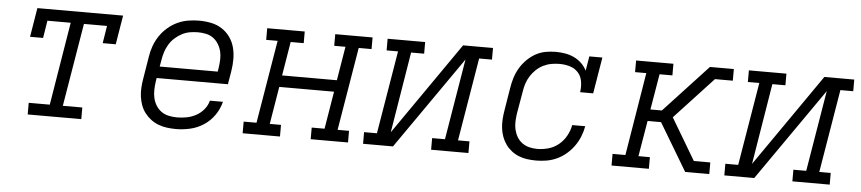

<svg xmlns="http://www.w3.org/2000/svg" viewBox="-37 -742 4275 953"><g transform="rotate(5 2100.0 -265.0)"><path d="M116 0V-58H221L289 -472H173L159 -385H94L118 -530H545L521 -385H456L470 -472H355L286 -58H383V0Z M855 8Q832 8 809.5 5Q787 2 766.5 -6Q746 -14 729 -27Q712 -40 699 -57Q686 -74 678.5 -94.5Q671 -115 668 -137Q665 -159 666.5 -182Q668 -205 672 -228L690 -338Q694 -365 703.5 -391.5Q713 -418 729 -442Q745 -466 767.5 -485.5Q790 -505 816 -517Q842 -529 869.5 -533.5Q897 -538 924 -538Q954 -538 983.5 -532Q1013 -526 1037 -510.5Q1061 -495 1077.5 -472Q1094 -449 1101.5 -421Q1109 -393 1109 -362.5Q1109 -332 1104 -302L1093 -236H738L735 -218Q732 -197 731.5 -176Q731 -155 735.5 -135.5Q740 -116 750.5 -99Q761 -82 777 -70.5Q793 -59 813.5 -54.5Q834 -50 855 -50Q879 -50 903 -54.5Q927 -59 949.5 -71Q972 -83 988.5 -103Q1005 -123 1011 -147H1076Q1067 -111 1045.5 -80Q1024 -49 992.5 -28.5Q961 -8 925.5 0Q890 8 855 8ZM748 -294H1037L1040 -312Q1043 -332 1044 -353Q1045 -374 1040.5 -393.5Q1036 -413 1025.5 -430.5Q1015 -448 999.5 -459.5Q984 -471 964 -475.5Q944 -480 923 -480Q903 -480 882.5 -476.5Q862 -473 843 -463Q824 -453 808 -438.5Q792 -424 781 -406Q770 -388 763.5 -368Q757 -348 754 -328Z M1187 0V-58H1251L1320 -472H1263V-530H1450V-472H1385L1357 -303H1630L1658 -472H1602V-530H1788V-472H1724L1655 -58H1712V0H1526V-58H1590L1621 -245H1348L1317 -58H1373V0Z M1787 0V-58H1851L1920 -472H1863V-530H2050V-472H1985L1919 -69L2239 -530H2388V-472H2324L2255 -58H2312V0H2126V-58H2190L2257 -461L1936 0Z M2650 8Q2627 8 2605 5Q2583 2 2563 -6Q2543 -14 2526 -27.5Q2509 -41 2497 -58Q2485 -75 2477.5 -95.5Q2470 -116 2467.5 -138Q2465 -160 2466.5 -182.5Q2468 -205 2472 -228L2490 -338Q2494 -364 2501.5 -389Q2509 -414 2522.5 -437.5Q2536 -461 2555.5 -481Q2575 -501 2598.5 -514.5Q2622 -528 2648 -533Q2674 -538 2700 -538Q2724 -538 2747.5 -534Q2771 -530 2792 -520Q2813 -510 2829.5 -494Q2846 -478 2856 -458L2868 -530H2933L2903 -349H2838Q2842 -375 2838 -401.5Q2834 -428 2817.5 -446.5Q2801 -465 2776 -472.5Q2751 -480 2725 -480Q2705 -480 2684.5 -476.5Q2664 -473 2644.5 -463.5Q2625 -454 2609 -439Q2593 -424 2581.5 -406Q2570 -388 2563.5 -368.5Q2557 -349 2554 -328L2535 -218Q2532 -198 2531 -177Q2530 -156 2534.5 -136.5Q2539 -117 2549 -100Q2559 -83 2574.5 -71.5Q2590 -60 2609.5 -55Q2629 -50 2650 -50Q2678 -50 2706 -58Q2734 -66 2756.5 -84.5Q2779 -103 2793.5 -129Q2808 -155 2813 -183H2878Q2873 -156 2863 -131Q2853 -106 2837 -83.5Q2821 -61 2799.5 -42.5Q2778 -24 2753 -12.5Q2728 -1 2702 3.5Q2676 8 2650 8Z M3025 0V-58H3089L3157 -472H3101V-530H3287V-472H3223L3193 -294H3250L3469 -530H3588V-472H3499L3307 -265L3430 -58H3512V0H3392L3251 -236H3184L3154 -58H3211V0Z M3587 0V-58H3651L3720 -472H3663V-530H3850V-472H3785L3719 -69L4039 -530H4188V-472H4124L4055 -58H4112V0H3926V-58H3990L4057 -461L3736 0Z"/></g></svg>

Font: Iosevka Slab LtExObl
Style: Regular
Weight: 300
Width: 7
Italic angle: -9°
Monospace: yes
Designer: Belleve Invis
Foundry: Belleve Invis
Version: Version 11.1.0; ttfautohint (v1.8.3)